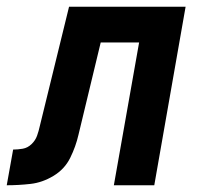

<svg xmlns="http://www.w3.org/2000/svg" viewBox="-72 -550 592 570"><path d="M-52 0 -33 -106Q-19 -106 -4.5 -108.5Q10 -111 21.5 -122Q33 -133 38 -147Q43 -161 46 -175L133 -530H479L386 0H266L341 -424H227L161 -150Q153 -115 136.5 -81.5Q120 -48 87 -28Q54 -8 18.5 -4Q-17 0 -52 0Z"/></svg>

Font: Iosevka SS08
Style: Bold Italic
Weight: 700
Italic angle: -10°
Monospace: yes
Designer: Belleve Invis
Foundry: Belleve Invis
Version: 2.1.0; ttfautohint (v1.8.2)